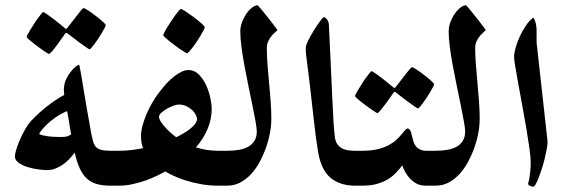

<svg xmlns="http://www.w3.org/2000/svg" viewBox="-20 -704 2147 728"><path d="M423.3 0H399.4Q369.6 0 348.1 -5.9Q326.7 -11.7 310.5 -25.9Q294.4 -40 283 -64.2Q271.5 -88.4 263.2 -125.5Q255.4 -114.7 244.4 -102.8Q233.4 -90.8 220.2 -81.3Q207 -71.8 191.4 -65.4Q175.8 -59.1 159.2 -59.1Q145.5 -59.1 124.8 -61.8Q104 -64.5 84.5 -70.6Q64.9 -76.7 50.8 -86.7Q36.6 -96.7 36.6 -111.3Q36.6 -119.1 40.8 -134Q44.9 -148.9 52 -166Q59.1 -183.1 68.1 -200.4Q77.1 -217.8 86.9 -231.9Q95.2 -244.1 113 -261.2Q130.9 -278.3 151.4 -295.2Q171.9 -312 191.9 -325.2Q211.9 -338.4 223.6 -343.8Q223.1 -349.6 222.7 -353.8Q222.2 -357.9 222.2 -363.3V-370.1Q222.2 -372.1 223.1 -376.5Q224.6 -390.6 231.4 -405Q238.3 -419.4 247.8 -431.4Q257.3 -443.4 266.4 -450.9Q275.4 -458.5 280.3 -458.5Q280.8 -458.5 282.5 -449Q284.2 -439.5 286.9 -424.8Q289.6 -410.2 292.7 -391.4Q295.9 -372.6 298.8 -354Q303.2 -325.2 308.6 -295.9Q314 -266.6 318.1 -242.4Q322.3 -218.3 325.4 -200.9Q328.6 -183.6 330.1 -179.2Q332.5 -168.5 335.7 -159.9Q338.9 -151.4 345.7 -145Q352.5 -138.7 365.2 -135.5Q377.9 -132.3 399.4 -132.3H423.3Q435.5 -132.3 442.6 -124.8Q449.7 -117.2 453.4 -106.7Q457 -96.2 458 -85.2Q459 -74.2 459 -66.4Q459 -58.6 458 -47.4Q457 -36.1 453.4 -25.4Q449.7 -14.6 442.6 -7.3Q435.5 0 423.3 0ZM250 -194.8Q246.6 -209.5 242.9 -234.6Q239.3 -259.8 234.4 -282.7Q210 -272.5 190.4 -258.8Q170.9 -245.1 157.2 -231.7Q143.6 -218.3 136.2 -208.5Q128.9 -198.7 128.9 -196.8Q128.9 -194.8 137 -192.4Q145 -189.9 157.2 -188Q169.4 -186 184.1 -185.3Q198.7 -184.6 211.4 -184.6Q227.5 -184.6 235.1 -187Q242.7 -189.5 250 -194.8ZM296.9 -673.3Q300.8 -673.3 314.5 -664.3Q328.1 -655.3 342.8 -644Q357.4 -632.8 369.1 -622.3Q380.9 -611.8 380.9 -608.9Q380.9 -606.4 377 -598.6Q373 -590.8 366.9 -580.6Q360.8 -570.3 353.5 -559.1Q346.2 -547.9 339.4 -538.6Q332.5 -529.3 327.1 -523.2Q321.8 -517.1 319.8 -517.1Q317.4 -517.1 304.7 -526.1Q292 -535.2 276.9 -545.9L238.3 -575.7Q234.4 -579.6 230 -579.6Q228 -579.6 225.1 -573.7L198.2 -536.1Q188 -522 178.5 -510.7Q168.9 -499.5 165.5 -499.5Q164.1 -499.5 157.5 -503.7Q150.9 -507.8 141.1 -514.6Q131.3 -521.5 121.1 -529.1Q110.8 -536.6 101.8 -543.9Q92.8 -551.3 86.9 -556.6Q81.1 -562 81.1 -564Q81.1 -566.4 85.2 -574.2Q89.4 -582 95.9 -592.5Q102.5 -603 109.9 -614.7Q117.2 -626.5 124.3 -635.7Q131.3 -645 136.5 -651.6Q141.6 -658.2 143.1 -658.2Q147.5 -658.2 160.4 -648.7Q173.3 -639.2 187.5 -628.4Q204.1 -615.7 223.1 -599.6Q227.1 -595.2 230 -594.7Q231.9 -594.7 233.6 -596.2Q235.4 -597.7 238.3 -602.1Q252.9 -621.6 265.6 -637.2Q275.9 -650.9 285.2 -662.1Q294.4 -673.3 296.9 -673.3Z M830.6 0H806.6Q772 0 741 -5.9Q710 -11.7 684.3 -19.8Q658.7 -27.8 638.9 -37.1Q619.1 -46.4 606.9 -53.7Q594.7 -47.4 575.4 -37.8Q556.2 -28.3 533 -20Q509.8 -11.7 483.6 -5.9Q457.5 0 431.6 0H407.7Q395.5 0 388.4 -7.3Q381.3 -14.6 377.9 -25.4Q374.5 -36.1 373.5 -47.4Q372.6 -58.6 372.6 -66.4Q372.6 -74.2 373.5 -85.2Q374.5 -96.2 377.9 -106.7Q381.3 -117.2 388.4 -124.8Q395.5 -132.3 407.7 -132.3H431.6Q455.6 -132.3 481.2 -135.5Q506.8 -138.7 522.9 -142.6Q519.5 -148.4 517.1 -161.1Q514.6 -173.8 514.6 -188Q514.6 -206.1 520.3 -227.1Q525.9 -248 534.9 -269.8Q543.9 -291.5 556.4 -313.2Q568.8 -335 584 -354.5Q597.7 -372.6 611.6 -387.7Q625.5 -402.8 640.1 -414.1Q654.8 -425.3 668.5 -431.9Q682.1 -438.5 694.8 -438.5Q717.3 -438.5 733.6 -421.9Q750 -405.3 761 -382.1Q772 -358.9 777.3 -333.7Q782.7 -308.6 782.7 -291.5Q782.7 -215.3 723.1 -145Q743.2 -139.2 763.7 -135.7Q784.2 -132.3 806.6 -132.3H830.6Q842.8 -132.3 849.9 -124.8Q856.9 -117.2 860.6 -106.7Q864.3 -96.2 865.2 -85.2Q866.2 -74.2 866.2 -66.4Q866.2 -58.6 865.2 -47.4Q864.3 -36.1 860.6 -25.4Q856.9 -14.6 849.9 -7.3Q842.8 0 830.6 0ZM727.1 -253.4Q727.1 -259.3 722.4 -268.6Q717.8 -277.8 708.7 -286.6Q699.7 -295.4 686.8 -301.5Q673.8 -307.6 657.7 -307.6Q649.4 -307.6 637 -303Q624.5 -298.3 612.5 -291.5Q600.6 -284.7 591.8 -276.6Q583 -268.6 583 -261.2Q583 -253.4 589.8 -242.7Q596.7 -231.9 606.7 -220.9Q616.7 -210 627.9 -200Q639.2 -189.9 648.4 -183.6Q664.1 -191.4 678 -199.7Q691.9 -208 702.9 -217Q713.9 -226.1 720.5 -235.4Q727.1 -244.6 727.1 -253.4ZM756.3 -600.6Q756.3 -598.1 752.2 -590.1Q748 -582 741.7 -571Q735.4 -560.1 727.3 -547.9Q719.2 -535.6 711.7 -525.6Q704.1 -515.6 697.8 -508.8Q691.4 -502 689 -502Q687 -502 672.4 -511.5Q657.7 -521 641.6 -533Q625.5 -544.9 612.3 -556.2Q599.1 -567.4 599.1 -570.3Q599.1 -572.8 603.3 -581.3Q607.4 -589.8 614.3 -600.8Q621.1 -611.8 629.2 -624Q637.2 -636.2 644.5 -646.2Q651.9 -656.2 657.7 -663.1Q663.6 -669.9 666 -669.9Q669.9 -669.9 684.6 -660.2Q699.2 -650.4 715.3 -638.4Q731.4 -626.5 743.9 -615.2Q756.3 -604 756.3 -600.6Z M1008.8 -255.4Q1008.8 -247.1 1008.1 -234.1Q1007.3 -221.2 1004.6 -205.6Q1002 -189.9 997.3 -172.6Q992.7 -155.3 986.3 -137.7Q977.5 -114.3 964.6 -90.1Q951.7 -65.9 933.8 -45.9Q916 -25.9 892.8 -12.9Q869.6 0 840.3 0H814.9Q802.7 0 795.7 -4.4Q788.6 -8.8 785.2 -17.3Q781.7 -25.9 780.8 -38.1Q779.8 -50.3 779.8 -66.4Q779.8 -78.6 780.8 -90.6Q781.7 -102.5 785.2 -111.6Q788.6 -120.6 795.7 -126.5Q802.7 -132.3 814.9 -132.3H840.3Q864.3 -132.3 885 -135.7Q905.8 -139.2 920.9 -147.5Q936 -155.8 944.8 -170.2Q953.6 -184.6 953.6 -205.1Q953.6 -217.3 949 -243.4Q944.3 -269.5 937.3 -303.7Q930.2 -337.9 922.1 -377.2Q914.1 -416.5 907 -454.3Q899.9 -492.2 895.5 -526.4Q891.1 -560.5 891.1 -585.4Q891.1 -602.1 897.5 -619.4Q903.8 -636.7 913.8 -651.4Q923.8 -666 935.5 -675Q947.3 -684.1 957 -684.1Q957.5 -684.1 963.4 -677.2Q969.2 -670.4 977.5 -660.4Q985.8 -650.4 995.1 -638.4Q1004.4 -626.5 1012.5 -616.2Q1020.5 -606 1026.1 -598.4Q1031.7 -590.8 1031.7 -590.3Q1031.7 -588.9 1025.6 -583.7Q1019.5 -578.6 1011.7 -570.1Q1003.9 -561.5 997.8 -549.3Q991.7 -537.1 991.7 -521.5Q991.7 -495.6 994.1 -461.2Q996.6 -426.8 1000.2 -389.9Q1003.9 -353 1006.3 -317.6Q1008.8 -282.2 1008.8 -255.4Z M1326.7 0Q1269.5 0 1233.6 -29.5Q1197.8 -59.1 1186 -128.4Q1178.2 -174.8 1170.9 -240.7Q1163.6 -306.6 1154.3 -386.7Q1150.9 -415.5 1148.2 -436Q1145.5 -456.5 1143.6 -471.9Q1141.6 -487.3 1140.4 -498.8Q1139.2 -510.3 1139.2 -521.5Q1139.2 -531.2 1148.7 -550.5Q1158.2 -569.8 1170.4 -589.4Q1182.6 -608.9 1193.6 -623.8Q1204.6 -638.7 1207.5 -638.7Q1213.4 -638.7 1220 -630.4Q1226.6 -622.1 1227.1 -608.9Q1231.4 -517.6 1234.6 -449.5Q1237.8 -381.3 1240 -330.8Q1242.2 -280.3 1244.4 -244.6Q1246.6 -209 1250 -182.6Q1252 -168 1258.5 -158.2Q1265.1 -148.4 1275.1 -142.6Q1285.2 -136.7 1298.3 -134.5Q1311.5 -132.3 1326.7 -132.3H1349.1Q1363.8 -132.3 1372.6 -119.6Q1381.3 -106.9 1381.3 -70.3Q1381.3 -30.8 1371.6 -15.4Q1361.8 0 1349.1 0Z M1622.1 0H1597.2Q1579.1 0 1567.1 -4.4Q1555.2 -8.8 1542 -20Q1531.2 -28.8 1521.5 -43.7Q1511.7 -58.6 1505.4 -77.1Q1493.7 -61.5 1480.5 -47.9Q1467.3 -34.2 1449.2 -23.4Q1431.2 -12.7 1408 -6.3Q1384.8 0 1354 0H1330.1Q1317.9 0 1310.8 -4.2Q1303.7 -8.3 1300.3 -17.1Q1296.9 -25.9 1295.9 -38.1Q1294.9 -50.3 1294.9 -66.9Q1294.9 -82.5 1295.9 -94.5Q1296.9 -106.4 1300.3 -114.7Q1303.7 -123 1310.8 -127.7Q1317.9 -132.3 1330.1 -132.3H1354Q1387.7 -132.3 1412.4 -138.4Q1437 -144.5 1454.6 -154.1Q1472.2 -163.6 1483.4 -174.3Q1494.6 -185.1 1502.7 -194.6Q1510.7 -204.1 1515.9 -210.4Q1521 -216.8 1525.9 -216.8Q1529.8 -216.8 1534.4 -210.9Q1539.1 -205.1 1543.9 -181.2Q1545.9 -172.9 1548.8 -164.1Q1551.8 -155.3 1557.9 -148.2Q1564 -141.1 1573.5 -136.7Q1583 -132.3 1597.2 -132.3H1622.1Q1646 -132.3 1651.9 -115.5Q1657.7 -98.6 1657.7 -66.9Q1657.7 -35.2 1651.9 -17.6Q1646 0 1622.1 0ZM1542 -449.2Q1545.9 -449.2 1559.6 -440.2Q1573.2 -431.2 1587.9 -419.9Q1602.5 -408.7 1614.3 -398.2Q1626 -387.7 1626 -384.8Q1626 -382.3 1622.1 -374.5Q1618.2 -366.7 1612.1 -356.4Q1606 -346.2 1598.6 -335Q1591.3 -323.7 1584.5 -314.5Q1577.6 -305.2 1572.3 -299.1Q1566.9 -293 1564.9 -293Q1562.5 -293 1549.8 -302Q1537.1 -311 1522 -321.8L1483.4 -351.6Q1479.5 -355.5 1475.1 -355.5Q1473.1 -355.5 1470.2 -349.6L1443.4 -312Q1433.1 -297.9 1423.6 -286.6Q1414.1 -275.4 1410.6 -275.4Q1409.2 -275.4 1402.6 -279.5Q1396 -283.7 1386.2 -290.5Q1376.5 -297.4 1366.2 -304.9Q1356 -312.5 1346.9 -319.8Q1337.9 -327.1 1332 -332.5Q1326.2 -337.9 1326.2 -339.8Q1326.2 -342.3 1330.3 -350.1Q1334.5 -357.9 1341.1 -368.4Q1347.7 -378.9 1355 -390.6Q1362.3 -402.3 1369.4 -411.6Q1376.5 -420.9 1381.6 -427.5Q1386.7 -434.1 1388.2 -434.1Q1392.6 -434.1 1405.5 -424.6Q1418.5 -415 1432.6 -404.3Q1449.2 -391.6 1468.3 -375.5Q1472.2 -371.1 1475.1 -370.6Q1477.1 -370.6 1478.8 -372.1Q1480.5 -373.5 1483.4 -377.9Q1498 -397.5 1510.7 -413.1Q1521 -426.8 1530.3 -438Q1539.6 -449.2 1542 -449.2Z M1798.8 -255.4Q1798.8 -247.1 1798.1 -234.1Q1797.4 -221.2 1794.7 -205.6Q1792 -189.9 1787.4 -172.6Q1782.7 -155.3 1776.4 -137.7Q1767.6 -114.3 1754.6 -90.1Q1741.7 -65.9 1723.9 -45.9Q1706.1 -25.9 1682.9 -12.9Q1659.7 0 1630.4 0H1605Q1592.8 0 1585.7 -4.4Q1578.6 -8.8 1575.2 -17.3Q1571.8 -25.9 1570.8 -38.1Q1569.8 -50.3 1569.8 -66.4Q1569.8 -78.6 1570.8 -90.6Q1571.8 -102.5 1575.2 -111.6Q1578.6 -120.6 1585.7 -126.5Q1592.8 -132.3 1605 -132.3H1630.4Q1654.3 -132.3 1675 -135.7Q1695.8 -139.2 1710.9 -147.5Q1726.1 -155.8 1734.9 -170.2Q1743.7 -184.6 1743.7 -205.1Q1743.7 -217.3 1739 -243.4Q1734.4 -269.5 1727.3 -303.7Q1720.2 -337.9 1712.2 -377.2Q1704.1 -416.5 1697 -454.3Q1689.9 -492.2 1685.5 -526.4Q1681.2 -560.5 1681.2 -585.4Q1681.2 -602.1 1687.5 -619.4Q1693.8 -636.7 1703.9 -651.4Q1713.9 -666 1725.6 -675Q1737.3 -684.1 1747.1 -684.1Q1747.6 -684.1 1753.4 -677.2Q1759.3 -670.4 1767.6 -660.4Q1775.9 -650.4 1785.2 -638.4Q1794.4 -626.5 1802.5 -616.2Q1810.5 -606 1816.2 -598.4Q1821.8 -590.8 1821.8 -590.3Q1821.8 -588.9 1815.7 -583.7Q1809.6 -578.6 1801.8 -570.1Q1793.9 -561.5 1787.8 -549.3Q1781.7 -537.1 1781.7 -521.5Q1781.7 -495.6 1784.2 -461.2Q1786.6 -426.8 1790.3 -389.9Q1793.9 -353 1796.4 -317.6Q1798.8 -282.2 1798.8 -255.4Z M2056.2 -167.5Q2056.2 -154.8 2052.7 -137Q2049.3 -119.1 2044.7 -99.9Q2040 -80.6 2033.9 -62.3Q2027.8 -43.9 2022 -29.1Q2016.1 -14.2 2011 -5.1Q2005.9 3.9 2002.9 3.9Q1997.1 3.9 1989.7 0.7Q1982.4 -2.4 1982.4 -7.8Q1982.4 -9.8 1984.1 -14.6Q1985.8 -19.5 1987.3 -29.1Q1988.8 -38.6 1990.5 -53.5Q1992.2 -68.4 1992.2 -89.4Q1992.2 -107.9 1987.3 -142.3Q1982.4 -176.8 1975.6 -218Q1968.8 -259.3 1960.4 -303.2Q1952.1 -347.2 1945.3 -385.3Q1938.5 -423.3 1933.8 -451.2Q1929.2 -479 1929.2 -487.8Q1929.2 -502.4 1935.3 -523.9Q1941.4 -545.4 1951.4 -566.9Q1961.4 -588.4 1974.6 -607.7Q1987.8 -627 2002 -637.2Q2009.3 -627 2012 -613.3Q2014.6 -599.6 2014.6 -590.3V-542.5Z"/></svg>

Font: Accordance
Style: Bold-Italic
Weight: 700
Italic angle: -11°
Version: Version 1.2 (build January 31, 2020) Miklal Software Solutio